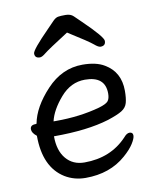

<svg xmlns="http://www.w3.org/2000/svg" viewBox="-85 -796 712 884"><g transform="rotate(-10 271.5 -353.5)"><path d="M155 -258Q266 -258 360 -284Q394 -294 403.5 -305.5Q413 -317 413 -341Q413 -422 318 -422Q252 -422 203.5 -366Q155 -310 143 -258ZM244 24Q191 24 148 -2Q56 -59 56 -206Q34 -223 34 -240Q34 -260 59 -260L64 -261Q78 -337 150.5 -414.5Q223 -492 319 -492Q383 -492 421 -469Q491 -428 491 -340Q491 -305 485 -283.5Q479 -262 458 -249Q437 -236 391 -221Q290 -190 133 -190Q133 -123 165 -85Q197 -47 251 -47Q374 -47 451 -129Q465 -146 478 -146Q494 -146 494 -130Q494 -117 479 -93Q464 -69 433 -42Q358 24 244 24ZM416 -559Q406 -559 387.5 -575Q369 -591 275 -650Q178 -588 160.5 -573.5Q143 -559 133 -559Q109 -559 109 -581Q109 -598 192 -682Q212 -703 224 -715Q236 -727 247.5 -729Q259 -731 282 -731Q306 -731 319 -718Q332 -705 352 -686Q440 -601 440 -582Q440 -559 416 -559Z"/></g></svg>

Font: LXGW WenKai Medium
Style: Regular
Weight: 500
Designer: LXGW / Fontworks Inc.
Foundry: LXGW / Fontworks Inc.
Version: Version 1.501; October 10, 2024